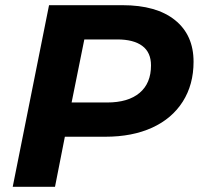

<svg xmlns="http://www.w3.org/2000/svg" viewBox="-20 -720 772 740"><path d="M726 -482Q726 -394 684.5 -328.5Q643 -263 566.5 -228Q490 -193 386 -193H230L192 0H29L169 -700H452Q583 -700 654.5 -642.5Q726 -585 726 -482ZM562 -468Q562 -518 528.5 -543Q495 -568 432 -568H305L256 -325H393Q474 -325 518 -362Q562 -399 562 -468Z"/></svg>

Font: Idrija
Style: Bold Italic
Weight: 700
Italic angle: -11.3°
Designer: Julieta Ulanovsky
Foundry: Julieta Ulanovsky
Version: Version 7.200